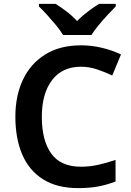

<svg xmlns="http://www.w3.org/2000/svg" viewBox="-20 -957 675 987"><path d="M396 -614Q300 -614 247.5 -545Q195 -476 195 -356Q195 -235 243.5 -167.5Q292 -100 396 -100Q441 -100 484 -109.5Q527 -119 574 -135V-24Q530 -7 485 1.5Q440 10 382 10Q273 10 201 -35.5Q129 -81 94 -163.5Q59 -246 59 -357Q59 -465 98 -547.5Q137 -630 212.5 -677Q288 -724 397 -724Q450 -724 503 -711.5Q556 -699 602 -677L557 -569Q519 -587 478.5 -600.5Q438 -614 396 -614ZM304 -777Q291 -800 268.5 -827Q246 -854 222.5 -880Q199 -906 180 -924V-937H266Q292 -921 321.5 -898.5Q351 -876 376 -849Q403 -876 433 -898.5Q463 -921 489 -937H575V-924Q557 -906 533 -880Q509 -854 486.5 -827Q464 -800 450 -777Z"/></svg>

Font: Noto Sans Nag Mundari SemiBold
Style: Regular
Weight: 600
Version: Version 1.000